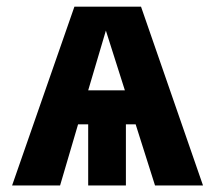

<svg xmlns="http://www.w3.org/2000/svg" viewBox="-20 -565 655 585"><path d="M409.7 -544.6 598.5 0H452.3L393.3 -186.2H363.6V0H248.7V-186.2H217.9L163.1 0H16.9L206.7 -544.6ZM302.6 -471.8 248.7 -289.7H360.5Z"/></svg>

Font: FiraCode Nerd Font Mono
Style: Bold
Weight: 700
Monospace: yes
Designer: Carrois Corporate, Edenspiekermann AG, Nikita Prokopov
Foundry: Carrois Corporate, Edenspiekermann AG, Nikita Prokopov
Version: Version 6.002;Nerd Fonts 3.3.0